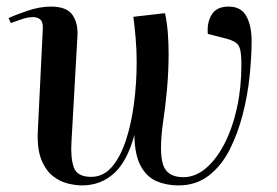

<svg xmlns="http://www.w3.org/2000/svg" viewBox="-20 -549 840 583"><path d="M481 -509Q487 -482 489.5 -450.5Q492 -419 492 -386Q492 -332 487 -277Q482 -222 474 -170Q463 -85 475.5 -48Q488 -11 537 -11Q573 -11 605 -38Q637 -65 661.5 -112.5Q686 -160 699.5 -221.5Q713 -283 713 -352Q713 -382 709.5 -397.5Q706 -413 695.5 -420Q685 -427 666 -432L611 -446Q608 -481 623 -505Q638 -529 674 -529Q712 -529 728 -500Q744 -471 744 -425Q744 -377 738 -318.5Q732 -260 717 -201.5Q702 -143 677 -94Q652 -45 613.5 -15.5Q575 14 522 14Q485 14 455 1Q425 -12 407 -45.5Q389 -79 388 -139Q366 -58 325.5 -22Q285 14 229 14Q211 14 187 8.5Q163 3 141 -14Q119 -31 105.5 -64.5Q92 -98 95 -154L110 -462Q111 -483 101.5 -490.5Q92 -498 76.5 -497Q61 -496 44 -490L13 -479L6 -494Q27 -504 64 -516.5Q101 -529 135 -529Q183 -529 200.5 -503Q218 -477 215 -437L197 -118Q194 -70 204 -41Q214 -12 257 -12Q294 -12 320 -42.5Q346 -73 362.5 -123.5Q379 -174 387 -236Q395 -298 395 -360Q395 -397 392 -432Q389 -467 385 -498Z"/></svg>

Font: Literata 72pt Medium
Style: Italic
Weight: 500
Italic angle: -2°
Designer: Latin by Veronika Burian and Jose Scaglione. Greek by Irene Vlachou. Cyrillic by Vera Evstafieva
Foundry: TypeTogether
Version: Version 3.002